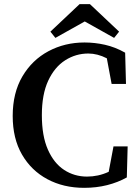

<svg xmlns="http://www.w3.org/2000/svg" viewBox="-20 -885 667 922"><path d="M384 17Q285 17 207.5 -24.5Q130 -66 85.5 -143Q41 -220 41 -328Q41 -439 87.5 -518Q134 -597 212.5 -639Q291 -681 386 -681Q435 -681 484 -670Q533 -659 581 -632L585 -482H516L493 -605Q448 -628 404 -628Q344 -628 293 -595.5Q242 -563 211.5 -497.5Q181 -432 181 -332Q181 -232 210 -166.5Q239 -101 288 -69Q337 -37 398 -37Q424 -37 450 -42.5Q476 -48 502 -60L525 -182H593L589 -33Q546 -9 494.5 4Q443 17 384 17ZM412 -865 552 -733 528 -703 387 -782 246 -703 222 -733 362 -865Z"/></svg>

Font: Source Serif 4 Semibold
Style: Regular
Weight: 600
Designer: Frank Grießhammer
Foundry: Adobe
Version: Version 4.005;hotconv 1.1.0;makeotfexe 2.6.0